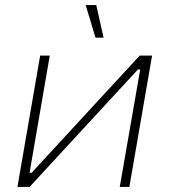

<svg xmlns="http://www.w3.org/2000/svg" viewBox="-20 -740 671 760"><path d="M49 0H97L526 -465H535L454 0H492L582 -520H533L105 -56H97L177 -520H139ZM358 -591H390L361 -720H319Z"/></svg>

Font: Fixel Display 20240404 ExLight
Style: Italic
Weight: 200
Italic angle: -10°
Designer: AlfaBravo + MacPaw
Foundry: Kyrylo Tkachov, Marchela Mozhyna, Serhii Makarenko, Maria Weinstein, Zakhar Kryvoshyya
Version: Version 1.211;Glyphs 3.2 (3225)